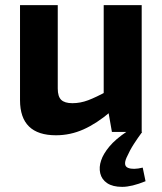

<svg xmlns="http://www.w3.org/2000/svg" viewBox="-20 -514 633 748"><path d="M205 -494V-169Q205 -138 218.5 -125Q232 -112 262 -112Q293 -112 323.5 -123.5Q354 -135 400 -160L411 -79Q357 -33 305.5 -10Q254 13 198 13Q58 13 58 -124V-494ZM532 -494V0H416L399 -97L384 -111V-494ZM475 -2 534 0Q517 23 501.5 47Q486 71 473 100Q459 132 479 140Q499 148 536 139L547 192Q493 214 456 214Q419 214 397.5 199.5Q376 185 370.5 161Q365 137 374 111Q382 86 406 57Q430 28 475 -2Z"/></svg>

Font: Exo 2
Style: Bold
Weight: 700
Designer: Natanael Gama
Foundry: Natanael Gama
Version: Version 2.010